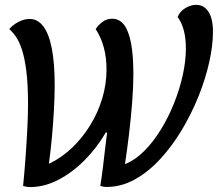

<svg xmlns="http://www.w3.org/2000/svg" viewBox="-20 -758 896 790"><path d="M105.2 11.7Q96.2 11.7 88.1 10.2Q80 8.8 75 7.2Q80.5 -47.3 84.9 -107.6Q89.3 -167.8 92.3 -225.7Q95.3 -283.5 95.3 -328.2Q95.3 -409 88.6 -463.4Q81.8 -517.8 70.9 -551.8Q60 -585.8 46.2 -605.9Q32.3 -626 18.2 -638.3Q32.7 -655.7 55.8 -667.8Q78.8 -680 102.3 -680Q135 -680 158.1 -649.8Q181.2 -619.5 193.1 -558.9Q205 -498.3 205 -406.8Q205 -362.2 202 -307.3Q199 -252.5 193.8 -195.2Q188.7 -138 181.3 -85.7H185Q236.3 -111 278.7 -152.1Q321 -193.2 352.3 -244.6Q383.7 -296 401 -354.2Q418.3 -412.3 418.3 -471.7Q418.3 -521.2 407.2 -562.4Q396.2 -603.7 373.7 -638.3Q383.2 -653.8 401 -667.4Q418.8 -681 441.2 -681Q471 -681 490.2 -656.3Q509.3 -631.7 519.1 -580.8Q528.8 -530 528.8 -452.2Q528.8 -402.7 523.8 -337.1Q518.7 -271.5 510.8 -205.2Q502.8 -138.8 494.3 -84H498Q536.7 -100.2 573.3 -136.6Q610 -173 641.2 -223.8Q672.5 -274.5 695.6 -331.9Q718.7 -389.3 731.8 -448Q744.8 -506.7 744.8 -558.8Q744.8 -599.7 736.5 -632.1Q728.2 -664.5 711 -688Q719.7 -710.8 742.2 -724.5Q764.7 -738.2 787.8 -738.2Q808.3 -738.2 823.8 -725.6Q839.3 -713 847.8 -688.5Q856.3 -664 856.3 -628.2Q856.3 -570.8 840.8 -501.6Q825.3 -432.3 796.3 -360.5Q767.3 -288.7 727.7 -222.6Q688 -156.5 639.2 -103.5Q590.3 -50.5 534.7 -19.7Q479 11.2 419 11.2Q410.8 11.2 404.3 9.9Q397.8 8.7 392.7 7.2Q398.2 -26.8 402.9 -64.7Q407.7 -102.5 411.8 -140.5Q416 -178.5 420.7 -212.8H415.3Q378.3 -149.3 327.4 -98.2Q276.5 -47 219.1 -17.7Q161.7 11.7 105.2 11.7Z"/></svg>

Font: Sansita Swashed Light
Style: Regular
Weight: 300
Designer: Pablo Cosgaya
Foundry: Omnibus-Type
Version: Version 1.003